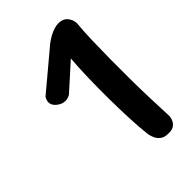

<svg xmlns="http://www.w3.org/2000/svg" viewBox="-197 -717 788 788"><g transform="rotate(-45 197.0 -323.0)"><path d="M297 -4Q276 -4 264 -13Q252 -22 246.5 -33.5Q241 -45 239 -53.5Q237 -62 237 -62Q232 -106 229.5 -162.5Q227 -219 226.5 -279.5Q226 -340 227.5 -398.5Q229 -457 233 -505L123 -406Q123 -406 118 -403Q113 -400 104 -398Q95 -396 83 -398.5Q71 -401 58 -411Q46 -421 42.5 -431Q39 -441 41 -449.5Q43 -458 46 -463Q49 -468 49 -468L197 -592Q230 -622 260.5 -634.5Q291 -647 312 -642Q327 -639 335.5 -630.5Q344 -622 348 -612Q352 -602 352.5 -595.5Q353 -589 353 -589Q349 -549 347.5 -497.5Q346 -446 345.5 -387.5Q345 -329 345.5 -269.5Q346 -210 348 -154Q350 -98 352 -51Q352 -51 351 -44Q350 -37 345 -27Q340 -17 329 -10Q318 -3 297 -4Z"/></g></svg>

Font: Sour Gummy Medium
Style: Regular
Weight: 500
Designer: Stefie Justprince
Foundry: Eifetstype
Version: Version 1.000